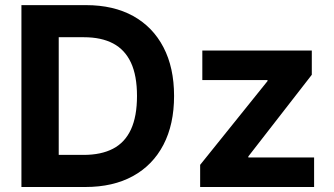

<svg xmlns="http://www.w3.org/2000/svg" viewBox="-20 -748 1335 768"><path d="M321.5 0H133.1V-128.4H314.6Q384.8 -128.4 432.3 -153.3Q479.8 -178.1 503.9 -230.4Q528 -282.7 528 -364.2Q528 -445.5 503.8 -497.5Q479.5 -549.4 432.4 -574.2Q385.2 -599.1 315.5 -599.1H129.7V-727.5H324.2Q433.8 -727.5 512.6 -684Q591.3 -640.4 633.8 -558.9Q676.3 -477.5 676.3 -364.2Q676.3 -250.7 633.8 -169Q591.3 -87.4 511.9 -43.7Q432.4 0 321.5 0ZM214.9 -727.5V0H65.7V-727.5ZM780.6 0V-88.6L1050.1 -423.7V-427.7H789.3V-545.9H1227.2V-448.9L973.3 -122.2V-118.2H1236.4V0Z"/></svg>

Font: Adwaita Sans
Style: Regular
Weight: 400
Designer: Rasmus Andersson
Foundry: rsms
Version: Version 4.001;git-9221beed3